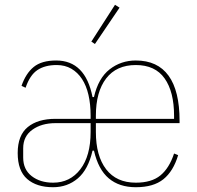

<svg xmlns="http://www.w3.org/2000/svg" viewBox="-20 -771 824 803"><path d="M212 -256Q154 -256 115.5 -228.5Q77 -201 77 -151V-112Q77 -62 112.5 -34.5Q148 -7 202 -7Q273 -7 316 -63Q359 -119 359 -219V-256ZM708 -274V-287Q708 -387 668.5 -443Q629 -499 548 -499Q467 -499 424 -443Q381 -387 381 -287V-274ZM548 -7Q614 -7 651 -37.5Q688 -68 708 -129L725 -122Q705 -55 663.5 -21.5Q622 12 548 12Q479 12 435 -25Q391 -62 373 -141H367Q349 -62 305.5 -25Q262 12 202 12Q133 12 93.5 -22.5Q54 -57 54 -131Q54 -205 96 -239.5Q138 -274 212 -274H359V-287Q359 -335 350 -374Q341 -413 323 -440.5Q305 -468 278.5 -483.5Q252 -499 217 -499Q168 -499 136.5 -478Q105 -457 87 -404L70 -412Q88 -464 121 -491Q154 -518 215 -518Q337 -518 367 -365H373Q391 -444 438.5 -481Q486 -518 548 -518Q639 -518 685 -454.5Q731 -391 731 -266V-256H381V-219Q381 -119 424 -63Q467 -7 548 -7ZM377 -587 362 -597 461 -751 480 -739Z"/></svg>

Font: IBM Plex Sans Cond Thin
Style: Regular
Weight: 100
Width: 3
Designer: Mike Abbink, Paul van der Laan, Pieter van Rosmalen
Foundry: Bold Monday
Version: Version 1.3